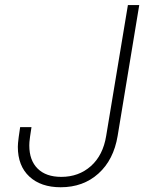

<svg xmlns="http://www.w3.org/2000/svg" viewBox="-20 -748 602 777"><path d="M225.6 9.8Q145.5 9.8 98.9 -33.4Q52.2 -76.7 52.2 -153.8Q52.2 -161.1 53 -169.7Q53.7 -178.2 55.7 -193.4Q57.6 -208.5 61.5 -233.4H107.4Q103.5 -209 101.6 -194.8Q99.6 -180.7 99.1 -173.1Q98.6 -165.5 98.6 -159.2Q98.6 -99.1 132.3 -65.7Q166 -32.2 228 -32.2Q298.8 -32.2 347.9 -75.9Q397 -119.6 409.7 -198.2L497.6 -727.5H543.5L456.1 -198.2Q439.9 -101.1 378.4 -45.7Q316.9 9.8 225.6 9.8Z"/></svg>

Font: Inter ExtraLight
Style: Italic
Weight: 250
Italic angle: -9.3988°
Designer: Rasmus Andersson
Foundry: rsms
Version: Version 4.001;git-66647c0bb